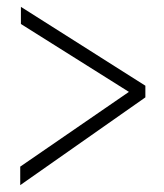

<svg xmlns="http://www.w3.org/2000/svg" viewBox="-20 -587 478 560"><path d="M39 -47V-101L356 -319L41 -517V-567L404 -337V-303Z"/></svg>

Font: Inconsolata SemiCondensed Light
Style: Regular
Weight: 300
Width: 4
Monospace: yes
Designer: Raph Levien, Cyreal, Brenton Simpson
Foundry: Raph Levien, Cyreal, Google
Version: Version 3.100; ttfautohint (v1.8.4.7-5d5b)